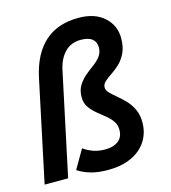

<svg xmlns="http://www.w3.org/2000/svg" viewBox="-122 -815 814 915"><g transform="rotate(-15 285.5 -357.5)"><path d="M300 11Q250 11 214 0.5Q178 -10 151 -28L205 -121Q231 -103 256.5 -95Q282 -87 312 -87Q351 -87 375.5 -105.5Q400 -124 400 -161Q400 -185 386.5 -204Q373 -223 353 -238.5Q333 -254 313 -271Q293 -288 279.5 -308Q266 -328 266 -356Q266 -390 280.5 -413.5Q295 -437 315.5 -454.5Q336 -472 357.5 -487.5Q379 -503 393 -521.5Q407 -540 407 -565Q407 -592 388.5 -607Q370 -622 332 -622Q285 -622 254.5 -591.5Q224 -561 212 -508L104 0H-12L94 -500Q118 -611 181.5 -668.5Q245 -726 349 -726Q429 -726 475 -684.5Q521 -643 521 -581Q521 -537 507 -508Q493 -479 473 -460Q453 -441 432.5 -427.5Q412 -414 398 -401.5Q384 -389 384 -373Q384 -359 397 -345.5Q410 -332 429.5 -316Q449 -300 468.5 -280Q488 -260 501.5 -232Q515 -204 515 -167Q515 -114 488.5 -73.5Q462 -33 413.5 -11Q365 11 300 11Z"/></g></svg>

Font: Radio Canada Big Medium
Style: Italic
Weight: 500
Italic angle: -12°
Designer: Étienne Aubert Bonn
Foundry: Coppers and Brasses
Version: Version 1.001